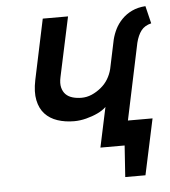

<svg xmlns="http://www.w3.org/2000/svg" viewBox="-48 -557 637 719"><g transform="rotate(-5 270.5 -197.5)"><path d="M405 -92 385 0H402L394 118H470L515 -92ZM311 0H403L483 -379Q490 -407 503 -424Q516 -441 541 -447L525 -513Q496 -511 474 -500.5Q452 -490 436 -473.5Q420 -457 410.5 -438Q401 -419 396 -399L373 -290Q368 -270 357.5 -252.5Q347 -235 330.5 -221.5Q314 -208 295.5 -200Q277 -192 257 -192Q239 -192 223.5 -196.5Q208 -201 198 -211Q188 -221 184 -237Q180 -253 185 -276L233 -500H138L90 -273Q81 -229 87.5 -197.5Q94 -166 112.5 -146Q131 -126 159.5 -116.5Q188 -107 222 -107Q244 -107 267.5 -113Q291 -119 311 -128.5Q331 -138 343 -150Z"/></g></svg>

Font: Advent Pro SemiBold
Style: Italic
Weight: 600
Italic angle: -12°
Version: Version 3.000